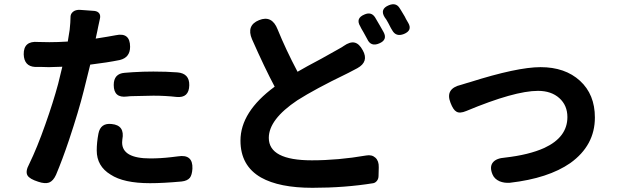

<svg xmlns="http://www.w3.org/2000/svg" viewBox="-20 -843 2980 915"><path d="M162 23Q121 10 111 -7Q100 -26 119 -61Q157 -139 196 -250Q233 -354 257 -443L277 -525L213 -523Q200 -523 177 -524Q157 -524 147 -524Q95 -527 93 -584Q92 -649 161 -643Q179 -642 215 -642Q257 -642 303 -645L312 -701Q316 -739 316 -759Q315 -776 327.5 -786.5Q340 -797 361 -796L389 -794L430 -791Q446 -789 453 -779Q460 -769 456 -753Q453 -741 448 -716Q445 -701 444 -696L436 -659Q500 -669 531 -675Q600 -690 600 -620Q600 -569 551 -557Q492 -545 410 -535L379 -410Q355 -314 309 -176Q277 -81 247 -10Q234 19 214 27Q194 34 162 23ZM695 30Q569 30 507 -11Q441 -51 441 -126Q441 -164 449 -206Q459 -258 512 -252Q576 -246 563 -178Q562 -173 562 -164Q562 -88 696 -88Q745 -88 796 -94Q818 -96 829 -98Q900 -109 897 -39Q895 -9 885 4Q873 19 845 22Q757 30 695 30ZM522 -438Q522 -492 574 -496Q600 -498 614 -499Q662 -502 711 -502Q774 -502 826 -498Q883 -493 882 -437Q881 -375 821 -381Q769 -387 711 -387Q679 -387 618 -385H615Q610 -385 600 -384.5Q590 -384 585 -383Q522 -375 522 -438Z M1469 52Q1311 52 1224 3Q1126 -53 1126 -173Q1126 -310 1289 -430Q1242 -518 1181 -656Q1153 -722 1214.5 -747Q1276 -772 1303 -703Q1342 -607 1398 -501Q1437 -524 1511 -563Q1565 -593 1586 -605Q1594 -609 1609 -618Q1615 -622 1618 -624Q1648 -645 1670 -640Q1692 -635 1709 -603Q1739 -549 1683 -518Q1669 -510 1641 -496Q1637 -494 1629 -490Q1482 -419 1397 -365Q1261 -274 1261 -186Q1261 -79 1466 -79Q1592 -79 1725 -102Q1752 -107 1769 -91.5Q1786 -76 1785 -46V-43L1784 -5Q1784 9 1776.5 18.5Q1769 28 1759 30Q1624 52 1469 52ZM1730 -657Q1727 -662 1721.5 -672.5Q1716 -683 1713 -688Q1709 -695 1702 -707Q1699 -714 1697 -717Q1673 -756 1717 -774Q1749 -788 1767 -761Q1775 -748 1791 -720Q1803 -700 1808 -690Q1828 -653 1787 -636Q1747 -619 1730 -657ZM1849 -699Q1847 -702 1843 -709Q1834 -726 1830 -734Q1821 -751 1813 -761Q1789 -800 1833 -818Q1867 -832 1884 -805Q1886 -801 1891 -794Q1903 -774 1909 -764Q1911 -760 1915 -752Q1923 -739 1926 -733Q1946 -698 1905 -681Q1867 -666 1849 -699Z M2361 21Q2336 10 2327 -12Q2312 -48 2329 -69Q2345 -89 2387 -92Q2501 -105 2574 -138Q2684 -189 2684 -285Q2684 -341 2645.5 -375.5Q2607 -410 2544 -410Q2432 -410 2202 -314Q2171 -301 2155 -311Q2140 -319 2127 -353Q2100 -421 2178 -439Q2196 -445 2204 -447Q2208 -448 2218 -451Q2445 -523 2556 -523Q2673 -523 2744 -458Q2815 -393 2815 -283Q2815 -150 2698 -66Q2593 7 2410 28Q2383 30 2361 21Z"/></svg>

Font: GenSenRounded2 TW B
Style: Regular
Weight: 700
Version: Version 2.000;PS 2;hotconv 16.6.51;makeotf.lib2.5.65220 DEVE